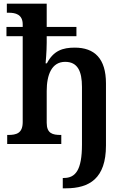

<svg xmlns="http://www.w3.org/2000/svg" viewBox="-20 -780 676 1040"><path d="M320 240H337C464 240 554 187 554 8V-328C554 -463 492 -522 385 -522C320 -522 270 -506 234 -437H227C227 -437 233 -502 233 -548V-584H394V-634H233V-760H17V-711H28C62 -711 103 -703 103 -648V-634H15V-584H103V-119C103 -58 69 -49 24 -49H19V0H312V-49H309C265 -49 233 -57 233 -115V-287C233 -375 260 -445 333 -445C400 -445 424 -395 424 -309V3C424 141 389 184 326 184H320Z"/></svg>

Font: Noto Serif Semi
Style: Regular
Weight: 600
Designer: Monotype Design Team
Foundry: Monotype Imaging Inc.
Version: Version 1.002